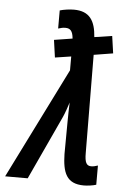

<svg xmlns="http://www.w3.org/2000/svg" viewBox="-107 -807 555 856"><g transform="rotate(5 171.0 -378.5)"><path d="M301 10C316 10 341 7 356 2V-84C344 -80 336 -78 326 -78C305 -78 297 -93 297 -134L294 -574L380 -588L369 -665L290 -653C285 -725 260 -767 189 -767C169 -767 142 -763 126 -758V-677C139 -681 147 -683 158 -683C180 -683 191 -672 194 -638L112 -625L123 -547L195 -558V-496L-52 0H49L182 -287C191 -307 199 -332 206 -353C205 -323 204 -296 204 -265L203 -122C205 -40 222 10 301 10Z"/></g></svg>

Font: Noto Sans UI Condensed Medium
Style: Italic
Weight: 500
Width: 3
Italic angle: -12°
Designer: Monotype Design Team
Foundry: Monotype Imaging Inc.
Version: Version 1.901